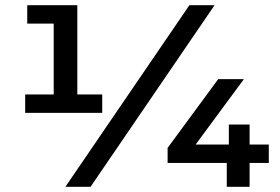

<svg xmlns="http://www.w3.org/2000/svg" viewBox="-20 -720 1079 740"><path d="M374 -356V-285H77V-356H187V-629H85V-700H278V-356ZM710 -700H807L329 0H232ZM1016 -92H942V0H854V-92H626V-150L821 -415H920L734 -163H862V-240H942V-163H1016Z"/></svg>

Font: mBank SemiBold
Style: Regular
Weight: 600
Designer: Julieta Ulanovsky
Foundry: Julieta Ulanovsky
Version: Version 7.200